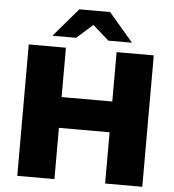

<svg xmlns="http://www.w3.org/2000/svg" viewBox="-60 -964 925 1019"><g transform="rotate(5 403.0 -454.5)"><path d="M736 -700V0H538V-273H268V0H70V-700H268V-437H538V-700ZM489 -757 403 -833 317 -757H191L321 -909H485L615 -757Z"/></g></svg>

Font: Montserrat Alternates ExtraBold
Style: Regular
Weight: 800
Designer: Julieta Ulanovsky
Foundry: Julieta Ulanovsky
Version: Version 7.200